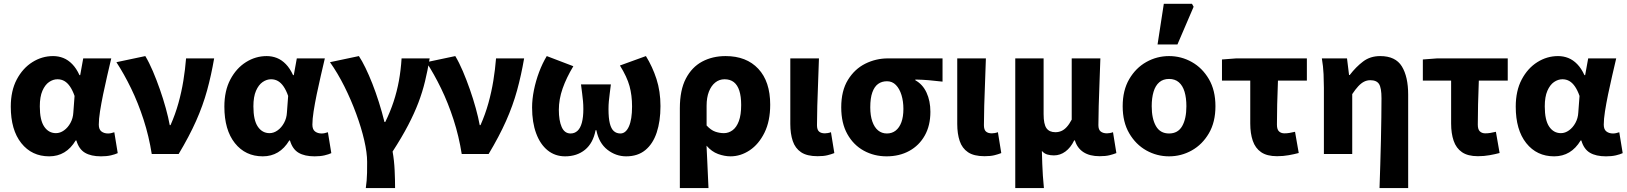

<svg xmlns="http://www.w3.org/2000/svg" viewBox="-20 -799 8442 996"><path d="M235.3 12Q144.9 12 90.4 -56.6Q35.9 -125.1 35.9 -245.6Q35.9 -328.1 66.9 -386.7Q98 -445.3 148 -476.7Q197.9 -508.1 255.4 -508.1Q283.3 -508.1 308.4 -498.2Q333.5 -488.2 354.8 -466.3Q376.2 -444.4 392.3 -409.2H396L411.7 -496.1H557.1Q547.1 -453.2 535.9 -405Q524.6 -356.8 514.9 -309.3Q505.2 -261.9 498.8 -221.2Q492.5 -180.5 492.5 -152.4Q492.5 -127.6 506.2 -117.1Q519.9 -106.6 540.5 -106.6Q547.9 -106.6 556.1 -108.3Q564.4 -110 573 -113L590.7 -4.6Q577.2 1.7 555.4 6.9Q533.7 12 503.9 12Q452.2 12 420.8 -6.6Q389.3 -25.2 376.2 -70.3H372.6Q323.1 12 235.3 12ZM270.3 -108.3Q292.1 -108.3 312.1 -122.7Q332.2 -137 345.5 -161.4Q358.9 -185.8 360.4 -215.2L366.8 -301.3Q356.6 -330.4 343.4 -349.8Q330.3 -369.1 314.2 -378.5Q298.2 -387.8 278.1 -387.8Q255.4 -387.8 234.4 -373.4Q213.5 -359 200 -328Q186.5 -296.9 186.5 -247.2Q186.5 -175.5 209.5 -141.9Q232.4 -108.3 270.3 -108.3Z M767.2 0Q752.8 -91.9 724.8 -178.4Q696.8 -264.8 660.2 -340.3Q623.5 -415.8 583.8 -476.4L733.8 -508.1Q753.7 -475 773 -429.8Q792.2 -384.6 809.5 -335.1Q826.9 -285.5 840.1 -237.5Q853.3 -189.5 860.6 -149.8H864.6Q889.5 -206.1 905.6 -264Q921.7 -321.9 931.2 -380.4Q940.7 -439 945.2 -496.1H1090.9Q1075.8 -408.4 1054.2 -329.8Q1032.6 -251.2 997.1 -171.4Q961.6 -91.7 906.7 0Z M1343.3 12Q1252.9 12 1198.4 -56.6Q1143.9 -125.1 1143.9 -245.6Q1143.9 -328.1 1174.9 -386.7Q1206 -445.3 1256 -476.7Q1305.9 -508.1 1363.4 -508.1Q1391.3 -508.1 1416.4 -498.2Q1441.5 -488.2 1462.8 -466.3Q1484.2 -444.4 1500.3 -409.2H1504L1519.7 -496.1H1665.1Q1655.1 -453.2 1643.9 -405Q1632.6 -356.8 1622.9 -309.3Q1613.2 -261.9 1606.8 -221.2Q1600.5 -180.5 1600.5 -152.4Q1600.5 -127.6 1614.2 -117.1Q1627.9 -106.6 1648.5 -106.6Q1655.9 -106.6 1664.1 -108.3Q1672.4 -110 1681 -113L1698.7 -4.6Q1685.2 1.7 1663.4 6.9Q1641.7 12 1611.9 12Q1560.2 12 1528.8 -6.6Q1497.3 -25.2 1484.2 -70.3H1480.6Q1431.1 12 1343.3 12ZM1378.3 -108.3Q1400.1 -108.3 1420.1 -122.7Q1440.2 -137 1453.5 -161.4Q1466.9 -185.8 1468.4 -215.2L1474.8 -301.3Q1464.6 -330.4 1451.4 -349.8Q1438.3 -369.1 1422.2 -378.5Q1406.2 -387.8 1386.1 -387.8Q1363.4 -387.8 1342.4 -373.4Q1321.5 -359 1308 -328Q1294.5 -296.9 1294.5 -247.2Q1294.5 -175.5 1317.5 -141.9Q1340.4 -108.3 1378.3 -108.3Z M1877.6 176.7Q1880.2 156.2 1882 138Q1883.7 119.9 1884.1 97.4Q1884.5 74.9 1884.5 40.7Q1884.5 -6.4 1869.5 -71.3Q1854.5 -136.2 1827.9 -208.5Q1801.4 -280.8 1766.5 -350.6Q1731.6 -420.3 1691.8 -476.4L1841.8 -508.1Q1858.2 -483.5 1876 -446.8Q1893.8 -410.1 1911.5 -365.3Q1929.1 -320.5 1945.3 -269.6Q1961.4 -218.8 1974.5 -166.2H1978.5Q2004 -217.9 2021.6 -271.1Q2039.2 -324.2 2049.4 -380.2Q2059.5 -436.1 2063.2 -496.1H2208.9Q2198.3 -432.8 2184.8 -377.2Q2171.4 -321.7 2150.4 -266.4Q2129.3 -211.1 2097.3 -149.6Q2065.3 -88.1 2016.6 -12.8Q2024.9 33.8 2027.2 84.2Q2029.5 134.7 2029.5 176.7Z M2375.2 0Q2360.8 -91.9 2332.8 -178.4Q2304.8 -264.8 2268.2 -340.3Q2231.5 -415.8 2191.8 -476.4L2341.8 -508.1Q2361.7 -475 2381 -429.8Q2400.2 -384.6 2417.5 -335.1Q2434.9 -285.5 2448.1 -237.5Q2461.3 -189.5 2468.6 -149.8H2472.6Q2497.5 -206.1 2513.6 -264Q2529.7 -321.9 2539.2 -380.4Q2548.7 -439 2553.2 -496.1H2698.9Q2683.8 -408.4 2662.2 -329.8Q2640.6 -251.2 2605.1 -171.4Q2569.6 -91.7 2514.7 0Z M2911.5 12Q2859.4 12 2820.8 -19.2Q2782.3 -50.4 2761.3 -107.3Q2740.2 -164.2 2740.2 -241.3Q2740.2 -283.9 2749.8 -331.7Q2759.5 -379.6 2776.8 -425.6Q2794.2 -471.6 2816.4 -508.1L2954.2 -455.5Q2918.2 -395.9 2898.6 -340Q2879 -284.1 2879 -229.1Q2879 -173.7 2893.7 -140.2Q2908.4 -106.6 2939.9 -106.6Q2960.8 -106.6 2975.7 -120.3Q2990.7 -134 2998.4 -162.5Q3006.1 -191 3006.1 -233.1Q3006.1 -255.5 3004.4 -273.8Q3002.6 -292.1 3000.1 -312.5Q2997.5 -333 2993.9 -361.2H3148.9Q3145.4 -333 3142.8 -312.5Q3140.1 -292.1 3138.4 -273.8Q3136.6 -255.5 3136.6 -233.1Q3136.6 -186.1 3143.6 -158.4Q3150.6 -130.7 3164.4 -118.7Q3178.2 -106.6 3198.3 -106.6Q3226.2 -106.6 3242.5 -143Q3258.8 -179.3 3258.8 -246.6Q3258.8 -304.4 3245.7 -352.4Q3232.6 -400.3 3195.9 -459.2L3330.7 -508.1Q3364.8 -452.9 3385.5 -389.1Q3406.2 -325.3 3406.2 -248.3Q3406.2 -170 3386.6 -111.4Q3367.1 -52.8 3327.7 -20.4Q3288.4 12 3228.3 12Q3175 12 3131 -22.2Q3087 -56.5 3073.6 -123.6H3069.6Q3056.7 -56.5 3014.9 -22.2Q2973 12 2911.5 12Z M3506.7 176.7V-237.2Q3506.7 -331.5 3537.9 -391.3Q3569.1 -451 3622.7 -479.6Q3676.2 -508.1 3743.9 -508.1Q3852.2 -508.1 3913.8 -442Q3975.4 -376 3975.4 -255.9Q3975.4 -170.8 3945.8 -110.8Q3916.1 -50.8 3869.1 -19.4Q3822 12 3769.6 12Q3738.6 12 3705.1 -0.1Q3671.7 -12.3 3645.1 -43.3Q3646.9 -5.2 3648.7 31.6Q3650.4 68.4 3652 104.3Q3653.7 140.2 3655.3 176.7ZM3735.3 -108.3Q3759.7 -108.3 3780.2 -123.4Q3800.7 -138.4 3812.8 -170.7Q3824.8 -202.9 3824.8 -254.2Q3824.8 -298.8 3815.3 -328.4Q3805.8 -358 3786.8 -372.9Q3767.8 -387.8 3738.6 -387.8Q3711.4 -387.8 3690.4 -371Q3669.4 -354.2 3657.4 -323.5Q3645.5 -292.8 3645.5 -250.6V-148.1Q3668 -123.8 3690.4 -116Q3712.8 -108.3 3735.3 -108.3Z M4221 11.3Q4166.1 11.3 4135.6 -9.3Q4105 -29.9 4092.4 -67.6Q4079.7 -105.4 4079.7 -155.9V-496.1H4228.3Q4226.5 -438.1 4224 -373.5Q4221.4 -308.8 4219.7 -250.1Q4218.1 -191.3 4218.1 -149.9Q4218.1 -126.2 4228.6 -116.8Q4239 -107.3 4259.3 -107.3Q4265.5 -107.3 4274.3 -108.8Q4283.2 -110.3 4290.6 -113.3L4308.1 -4.9Q4292.1 1.4 4272.3 6.3Q4252.6 11.3 4221 11.3Z M4579.2 12Q4514.5 12 4461 -17.3Q4407.5 -46.6 4375.7 -103.3Q4343.9 -159.9 4343.9 -242.2Q4343.9 -328.1 4378.6 -384.5Q4413.4 -441 4468.6 -468.6Q4523.9 -496.1 4586.1 -496.1H4869.4V-375.5Q4829.1 -380.1 4798.1 -382.9Q4767.2 -385.6 4728.5 -386.4V-382.4Q4766.3 -361.9 4786.3 -318.8Q4806.4 -275.7 4806.4 -219.2Q4806.4 -147.6 4777.2 -95.9Q4748.1 -44.2 4696.8 -16.1Q4645.5 12 4579.2 12ZM4580.8 -106.6Q4607.4 -106.6 4626.5 -121.7Q4645.5 -136.7 4656 -165.1Q4666.4 -193.5 4666.4 -234Q4666.4 -273.5 4656.4 -306.1Q4646.4 -338.7 4627.5 -358.1Q4608.6 -377.5 4581.2 -377.5Q4554.6 -377.5 4535.3 -363.7Q4516 -349.9 4505.3 -320Q4494.5 -290.2 4494.5 -242.2Q4494.5 -199.3 4505.2 -168.8Q4515.8 -138.4 4535 -122.5Q4554.3 -106.6 4580.8 -106.6Z M5087 11.3Q5032.1 11.3 5001.6 -9.3Q4971 -29.9 4958.4 -67.6Q4945.7 -105.4 4945.7 -155.9V-496.1H5094.3Q5092.5 -438.1 5090 -373.5Q5087.4 -308.8 5085.7 -250.1Q5084.1 -191.3 5084.1 -149.9Q5084.1 -126.2 5094.6 -116.8Q5105 -107.3 5125.3 -107.3Q5131.5 -107.3 5140.3 -108.8Q5149.2 -110.3 5156.6 -113.3L5174.1 -4.9Q5158.1 1.4 5138.3 6.3Q5118.6 11.3 5087 11.3Z M5246.7 176.7V-496.1H5393.7V-207Q5393.7 -154.6 5408.6 -133.9Q5423.4 -113.2 5454.6 -113.2Q5471.5 -113.2 5486 -119.5Q5500.5 -125.8 5513.6 -140.1Q5526.8 -154.5 5539.5 -178.5V-496.1H5688.2Q5686.3 -438.1 5683.8 -373.5Q5681.2 -308.8 5679.6 -250.1Q5677.9 -191.3 5677.9 -149.9Q5677.9 -126.2 5690 -116.8Q5702.2 -107.3 5722.4 -107.3Q5728.7 -107.3 5737.5 -108.8Q5746.3 -110.3 5753.7 -113.3L5771.2 -4.9Q5755.2 1.4 5735.5 6.3Q5715.7 11.3 5684.1 11.3Q5633 11.3 5600.6 -9.6Q5568.2 -30.6 5556 -70.6H5552.3Q5534.2 -33.1 5506.9 -13Q5479.7 7.1 5447.1 7.1Q5429.5 7.1 5413.5 2.7Q5397.5 -1.6 5384.7 -16.1Q5385.6 20.3 5386.8 51.4Q5388 82.6 5389.9 112.4Q5391.7 142.3 5395.3 176.7Z M6044.5 12Q5981.4 12 5926.6 -18.6Q5871.9 -49.3 5837.9 -107.4Q5803.9 -165.4 5803.9 -247.9Q5803.9 -330.5 5837.9 -388.6Q5871.9 -446.7 5926.6 -477.4Q5981.4 -508.1 6044.5 -508.1Q6107.6 -508.1 6162.3 -477.4Q6217.1 -446.7 6251.1 -388.6Q6285.1 -330.5 6285.1 -247.9Q6285.1 -165.4 6251.1 -107.4Q6217.1 -49.3 6162.3 -18.6Q6107.6 12 6044.5 12ZM6044.5 -106.6Q6090.7 -106.6 6112.6 -145Q6134.4 -183.3 6134.4 -247.9Q6134.4 -291 6124.9 -323Q6115.3 -354.9 6095.3 -372.2Q6075.2 -389.5 6044.5 -389.5Q6013.7 -389.5 5993.7 -372.2Q5973.6 -354.9 5964.1 -323Q5954.5 -291 5954.5 -247.9Q5954.5 -183.3 5976.5 -145Q5998.4 -106.6 6044.5 -106.6ZM5984.8 -568.2 6017.3 -779.4H6163.3L6171.9 -763.9L6087.9 -568.2Z M6604.6 11.3Q6552.4 11.3 6522.1 -9.6Q6491.9 -30.4 6478.8 -68.7Q6465.7 -107 6465.7 -158.4V-380.8H6319V-490.5L6393.2 -496.1H6759.4V-380.8H6609.4Q6606.7 -316.9 6605.4 -256.7Q6604.1 -196.5 6604.1 -152.4Q6604.1 -127.4 6614.9 -117.4Q6625.7 -107.3 6642.8 -107.3Q6656.3 -107.3 6668.9 -109.4Q6681.6 -111.5 6698 -115.3L6717.2 -5.3Q6693.7 1 6665.3 6.1Q6636.9 11.3 6604.6 11.3Z M7136.3 176.7Q7138.1 118.4 7140.2 54.6Q7142.4 -9.2 7143.6 -71.9Q7144.9 -134.5 7145.7 -190.5Q7146.5 -246.5 7146.5 -289.2Q7146.5 -342.8 7133.9 -362.9Q7121.3 -382.9 7088.4 -382.9Q7070.9 -382.9 7055.6 -375Q7040.3 -367.1 7025.6 -351.1Q7010.9 -335.2 6994.7 -310.8V0H6847.7V-343.5Q6847.7 -373.3 6846 -414.3Q6844.2 -455.2 6837.1 -496.1H6967.6L6978.2 -410.1H6981.9Q7014 -452 7051.1 -480Q7088.1 -508.1 7139.8 -508.1Q7219.3 -508.1 7252.1 -454.6Q7284.9 -401 7284.9 -308V176.7Z M7646.6 11.3Q7594.4 11.3 7564.1 -9.6Q7533.9 -30.4 7520.8 -68.7Q7507.7 -107 7507.7 -158.4V-380.8H7361V-490.5L7435.2 -496.1H7801.4V-380.8H7651.4Q7648.7 -316.9 7647.4 -256.7Q7646.1 -196.5 7646.1 -152.4Q7646.1 -127.4 7656.9 -117.4Q7667.7 -107.3 7684.8 -107.3Q7698.3 -107.3 7710.9 -109.4Q7723.6 -111.5 7740 -115.3L7759.2 -5.3Q7735.7 1 7707.3 6.1Q7678.9 11.3 7646.6 11.3Z M8042.3 12Q7951.9 12 7897.4 -56.6Q7842.9 -125.1 7842.9 -245.6Q7842.9 -328.1 7873.9 -386.7Q7905 -445.3 7955 -476.7Q8004.9 -508.1 8062.4 -508.1Q8090.3 -508.1 8115.4 -498.2Q8140.5 -488.2 8161.8 -466.3Q8183.2 -444.4 8199.3 -409.2H8203L8218.7 -496.1H8364.1Q8354.1 -453.2 8342.9 -405Q8331.6 -356.8 8321.9 -309.3Q8312.2 -261.9 8305.8 -221.2Q8299.5 -180.5 8299.5 -152.4Q8299.5 -127.6 8313.2 -117.1Q8326.9 -106.6 8347.5 -106.6Q8354.9 -106.6 8363.1 -108.3Q8371.4 -110 8380 -113L8397.7 -4.6Q8384.2 1.7 8362.4 6.9Q8340.7 12 8310.9 12Q8259.2 12 8227.8 -6.6Q8196.3 -25.2 8183.2 -70.3H8179.6Q8130.1 12 8042.3 12ZM8077.3 -108.3Q8099.1 -108.3 8119.1 -122.7Q8139.2 -137 8152.5 -161.4Q8165.9 -185.8 8167.4 -215.2L8173.8 -301.3Q8163.6 -330.4 8150.4 -349.8Q8137.3 -369.1 8121.2 -378.5Q8105.2 -387.8 8085.1 -387.8Q8062.4 -387.8 8041.4 -373.4Q8020.5 -359 8007 -328Q7993.5 -296.9 7993.5 -247.2Q7993.5 -175.5 8016.5 -141.9Q8039.4 -108.3 8077.3 -108.3Z"/></svg>

Font: Source Sans 3 VF
Style: Regular
Weight: 200
Designer: Paul D. Hunt
Foundry: Adobe
Version: Version 3.046;hotconv 1.0.118;makeotfexe 2.5.65603